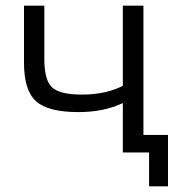

<svg xmlns="http://www.w3.org/2000/svg" viewBox="-20 -540 650 680"><path d="M415 -520H488V-62H575V120H508V0H488H458H415V-175Q348 -143 258 -143Q150 -143 107.5 -181.5Q65 -220 65 -317V-520H137V-331Q137 -256 164.5 -230.5Q192 -205 270 -205Q355 -205 415 -236Z"/></svg>

Font: M PLUS 1p
Style: Regular
Weight: 400
Version: Version 1.062